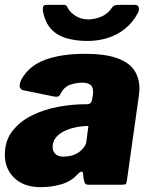

<svg xmlns="http://www.w3.org/2000/svg" viewBox="-21 -762 614 792"><path d="M296 -40Q271 -13 231 -1.5Q191 10 147 10Q77 10 38 -28Q-1 -66 -1 -123Q-1 -182 30.5 -222Q62 -262 112 -286.5Q162 -311 220 -321.5Q278 -332 330 -332H337Q356 -332 359 -352L362 -369Q363 -373 363 -376.5Q363 -380 363 -383Q363 -403 352 -412Q341 -421 318 -421Q294 -421 268.5 -412.5Q243 -404 227 -372Q224 -366 219 -364Q214 -362 201 -364L74 -390Q66 -392 61.5 -400.5Q57 -409 66 -432Q98 -491 165.5 -515.5Q233 -540 328 -540Q413 -540 462.5 -522Q512 -504 533 -472Q554 -440 554 -398Q554 -391 553.5 -384Q553 -377 552 -369L503 -21Q501 -6 498 -3Q495 0 481 0H344Q331 0 328 -9Q325 -18 323 -32L322 -44Q320 -66 296 -40ZM342 -230Q344 -239 343 -241Q342 -243 333 -242L319 -241Q304 -240 283 -235Q262 -230 242 -220Q222 -210 209 -194Q196 -178 196 -155Q196 -139 207 -127.5Q218 -116 240 -116Q263 -116 280 -122Q297 -128 307 -136Q317 -144 325.5 -155Q334 -166 335 -177ZM537 -742Q548 -742 551 -732Q554 -722 549 -711Q528 -670 495 -643.5Q462 -617 422 -605Q382 -593 340 -593Q295 -593 256 -603.5Q217 -614 191 -641Q165 -668 156 -717Q155 -727 157 -734.5Q159 -742 172 -742H243Q252 -742 255.5 -735Q259 -728 266 -718Q275 -707 287.5 -698.5Q300 -690 314 -686Q328 -682 343 -682Q369 -682 396 -693Q423 -704 440 -729Q445 -737 452 -739.5Q459 -742 465 -742Z"/></svg>

Font: Libre Franklin Black
Style: Italic
Weight: 900
Italic angle: -8°
Designer: Pablo Impallari, Rodrigo Fuenzalida, Nhung Nguyen
Foundry: Impallari Type
Version: Version 3.000